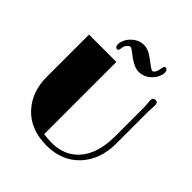

<svg xmlns="http://www.w3.org/2000/svg" viewBox="-236 -1062 1238 1238"><g transform="rotate(45 383.5 -443.0)"><path d="M695.3 -670.4 692.4 -609.9V-317.9Q692.4 -173.3 609.4 -83Q524.4 9.3 383.8 9.3Q233.4 9.3 149.4 -85Q71.3 -171.4 71.3 -306.6V-690.9H320.8V-32.2Q358.4 -26.9 403.6 -26.9Q448.7 -26.9 495.4 -44.9Q542 -63 577.1 -101.6Q653.3 -184.6 654.3 -344.2V-608.9Q654.3 -623.5 652.1 -643.6Q649.9 -663.6 649.9 -670.9Q649.9 -696.3 673.8 -696.3Q695.3 -696.3 695.3 -670.4ZM283.2 -856.4Q321.3 -894.5 370.6 -894.5Q411.6 -894.5 463.4 -854L488.8 -834.5Q516.6 -813.5 525.4 -813.5Q534.2 -813.5 542.2 -825.7Q550.3 -837.9 553.5 -857.4Q556.6 -877 560.1 -883.5Q563.5 -890.1 571.8 -890.1Q580.1 -890.1 585.7 -882.8Q591.3 -875.5 591.3 -860.1Q591.3 -844.7 581.5 -823.5Q571.8 -802.2 554.7 -785.2Q516.6 -747.1 467.3 -747.1Q428.7 -747.1 376 -785.2L340.8 -811.5Q325.2 -823.7 317.9 -823.7Q310.5 -823.7 305.4 -820.6Q300.3 -817.4 295.4 -811.5Q284.7 -799.3 282.2 -786.1L279.3 -767.6Q277.3 -755.9 273.7 -753.9Q270 -752 263.9 -752Q257.8 -752 252.2 -758.5Q246.6 -765.1 246.6 -781Q246.6 -796.9 256.3 -818.1Q266.1 -839.4 283.2 -856.4Z"/></g></svg>

Font: Limelight
Style: Regular
Weight: 400
Designer: Nicole Fally
Foundry: Nicole Fally
Version: Version 1.002